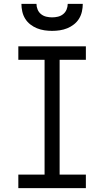

<svg xmlns="http://www.w3.org/2000/svg" viewBox="-20 -975 540 995"><path d="M75 0V-70H211V-665H75V-735H425V-665H289V-70H425V0ZM250 -815Q230 -815 210 -818Q190 -821 171.5 -828.5Q153 -836 137 -848.5Q121 -861 110.5 -878Q100 -895 95.5 -915Q91 -935 91 -955H169Q169 -940 175 -925.5Q181 -911 193 -901.5Q205 -892 220 -888.5Q235 -885 250 -885Q265 -885 280 -888.5Q295 -892 307 -901.5Q319 -911 325 -925.5Q331 -940 331 -955H409Q409 -935 404.5 -915Q400 -895 389.5 -878Q379 -861 363 -848.5Q347 -836 328.5 -828.5Q310 -821 290 -818Q270 -815 250 -815Z"/></svg>

Font: Iosevka Gothic
Style: Regular
Weight: 400
Monospace: yes
Designer: Belleve Invis
Foundry: Belleve Invis
Version: Version 15.5.1; ttfautohint (v1.8.4)